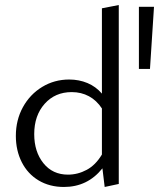

<svg xmlns="http://www.w3.org/2000/svg" viewBox="-20 -737 632 763"><path d="M43 -197Q43 -260 71 -311Q99 -362 147.5 -391.5Q196 -421 255 -421Q294 -421 327.5 -407Q361 -393 385 -365V-704L452 -717V-6L396 6L387 -68Q328 6 234 6Q177 6 133.5 -20Q90 -46 66.5 -92.5Q43 -139 43 -197ZM532 -463V-710H592L576 -463ZM250 -43Q289 -43 324.5 -62Q360 -81 385 -123V-306Q364 -338 333.5 -354.5Q303 -371 265 -371Q199 -371 157.5 -324.5Q116 -278 116 -204Q116 -134 152.5 -88.5Q189 -43 250 -43Z"/></svg>

Font: LXGW Bright TC
Style: Regular
Weight: 400
Designer: Christian Thalmann (Catharsis Fonts)
Foundry: LXGW / Christian Thalmann (Catharsis Fonts) / Fontworks Inc.
Version: Version 5.501